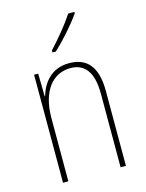

<svg xmlns="http://www.w3.org/2000/svg" viewBox="-116 -835 689 905"><g transform="rotate(-15 229.0 -382.0)"><path d="M337 -757V-764H307C275 -715 233 -665 188 -616V-606H204C247 -645 304 -709 337 -757ZM250 -537C161 -537 118 -475 101 -416H99L97 -527H77V0H103V-308C103 -445 167 -513 250 -513C317 -513 358 -468 358 -359V0H384V-366C384 -485 336 -537 250 -537Z"/></g></svg>

Font: Noto Sans Armenian Condensed Thin
Style: Regular
Weight: 100
Width: 3
Designer: Monotype Design Team
Foundry: Monotype Imaging Inc.
Version: Version 2.008